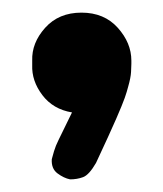

<svg xmlns="http://www.w3.org/2000/svg" viewBox="-20 -179 258 304"><path d="M94 -1Q64 -6 47 -28.5Q30 -51 31 -76V-83Q30 -111 51.5 -135Q73 -159 109 -159Q145 -159 166.5 -135Q188 -111 188 -83V-78Q188 -74 187.5 -65Q187 -56 183 -42Q181 -34 177.5 -24Q174 -14 164 9Q154 32 132 79Q121 98 111.5 101.5Q102 105 91 105Q81 103 71 95.5Q61 88 62 73Q63 69 65.5 60.5Q68 52 73 42Z"/></svg>

Font: Beiruti Black
Style: Regular
Weight: 900
Designer: Arlette Boutros
Foundry: Boutros
Version: Version 1.41